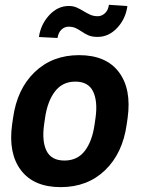

<svg xmlns="http://www.w3.org/2000/svg" viewBox="-20 -767 593 797"><path d="M508.8 -741.7Q501.5 -688.5 466.3 -651.1Q431.2 -613.8 385.3 -613.8Q361.3 -613.8 345.9 -620.8Q330.6 -627.9 317.9 -636.7Q306.6 -644.5 294.2 -650.4Q281.7 -656.2 264.2 -656.2Q248 -656.2 235.1 -644Q222.2 -631.8 218.8 -609.4L141.6 -613.3Q148.9 -665.5 184.3 -703.9Q219.7 -742.2 265.6 -742.2Q284.2 -742.2 298.8 -735.6Q313.5 -729 326.7 -720.7Q340.3 -712.4 354.2 -706.1Q368.2 -699.7 385.7 -699.7Q402.3 -699.7 415.8 -712.2Q429.2 -724.6 432.1 -747.1ZM34.2 -277.3Q50.8 -397.5 124 -467.8Q197.3 -538.1 308.1 -538.1Q420.4 -538.1 473.4 -467.8Q526.4 -397.5 509.8 -277.3L505.9 -250.5Q489.3 -130.9 416.3 -60.5Q343.3 9.8 231.9 9.8Q120.1 9.8 66.9 -60.5Q13.7 -130.9 30.3 -250.5ZM163.1 -250.5Q153.3 -180.7 173.3 -140.6Q193.4 -100.6 247.6 -100.6Q301.3 -100.6 332 -140.6Q362.8 -180.7 372.6 -250.5L376.5 -277.3Q386.2 -346.2 366.5 -387.2Q346.7 -428.2 292.5 -428.2Q239.3 -428.2 208 -387.2Q176.8 -346.2 167 -277.3Z"/></svg>

Font: Robert Sans ExtraBold
Style: Italic
Weight: 800
Italic angle: -8°
Designer: Christian Robertson (extended by Adam Twardoch)
Foundry: Google
Version: Version 12.135;April 2, 2019;FontCreator 11.5.0.2425 64-bit;